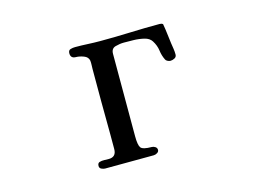

<svg xmlns="http://www.w3.org/2000/svg" viewBox="-78 -688 1156 835"><g transform="rotate(-15 500.0 -270.0)"><path d="M726 -397Q726 -386 716.5 -381Q707 -376 698 -376Q692 -376 685 -379.5Q678 -383 676 -388Q666 -408 663 -431.5Q660 -455 646 -477Q636 -493 613 -498.5Q590 -504 565 -504.5Q540 -505 522 -505Q504 -505 484 -499.5Q464 -494 464 -470V-99Q464 -59 473 -47Q482 -35 522 -35Q530 -35 537.5 -30Q545 -25 545 -16Q545 -8 537 -3Q529 2 521 2Q466 2 411.5 2.5Q357 3 302 3Q295 3 286 -1Q277 -5 277 -15Q277 -28 286.5 -31Q296 -34 308 -33.5Q320 -33 328 -33Q362 -33 362 -69V-137Q361 -210 361 -283Q361 -356 361 -429Q361 -438 361.5 -447.5Q362 -457 361 -467Q358 -484 339 -491Q320 -498 305 -498Q281 -498 281 -521Q281 -535 291.5 -538Q302 -541 312 -541Q341 -541 369 -539.5Q397 -538 426 -538Q493 -538 559.5 -540.5Q626 -543 693 -543Q702 -543 707 -539Q709 -537 708 -537Q712 -515 714.5 -493Q717 -471 720 -449Q722 -436 724 -423Q726 -410 726 -397Z"/></g></svg>

Font: Kaisei Decol Medium
Style: Regular
Weight: 500
Designer: Font-Kai, 金井和夫
Foundry: KAZUO KANAI
Version: Version 5.003